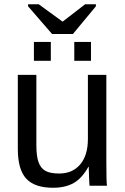

<svg xmlns="http://www.w3.org/2000/svg" viewBox="-20 -885 596 915"><path d="M153.3 -528.3V-193.4Q153.3 -141.1 163.6 -112.3Q173.8 -83.5 196.3 -70.8Q218.8 -58.1 262.2 -58.1Q325.7 -58.1 362.3 -101.6Q398.9 -145 398.9 -222.2V-528.3H486.8V-112.8Q486.8 -20.5 489.7 0H406.7Q406.2 -2.4 405.8 -13.2Q405.3 -23.9 404.5 -37.8Q403.8 -51.8 402.8 -90.3H401.4Q371.1 -35.6 331.3 -12.9Q291.5 9.8 232.4 9.8Q145.5 9.8 105.2 -33.4Q64.9 -76.7 64.9 -176.3V-528.3ZM334 -595.2V-685.1H413.6V-595.2ZM141.6 -595.2V-685.1H222.2V-595.2ZM327.6 -723.1H228L113.8 -855V-864.7H164.6L277.8 -782.2H278.8L385.7 -864.7H437V-855Z"/></svg>

Font: Liberation Sans
Style: Regular
Weight: 400
Designer: Steve Matteson
Foundry: Ascender Corporation
Version: Version 2.00.1